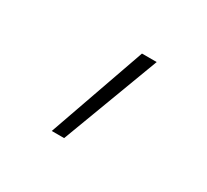

<svg xmlns="http://www.w3.org/2000/svg" viewBox="-80 -229 609 565"><g transform="rotate(30 225.0 54.0)"><path d="M144 219 260 -111H310L186 219Z"/></g></svg>

Font: Zed Sans Extralight Extended
Style: Regular
Weight: 200
Width: 7
Designer: Belleve Invis
Foundry: Belleve Invis
Version: Version 1.0.0; ttfautohint (v1.8.4)